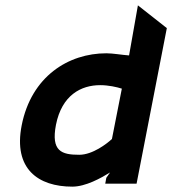

<svg xmlns="http://www.w3.org/2000/svg" viewBox="-20 -686 643 717"><path d="M61 -218C29 -55 123 11 250 11C300 11 357 -21 391 -42L377 -22L373 0H490L603 -581L495 -666L462 -479C434 -481 402 -487 377 -487C236 -487 97 -401 61 -218ZM189 -220C211 -331 283 -368 354 -368C385 -368 416 -361 435 -355L398 -167C380 -150 326 -108 276 -108C210 -108 170 -121 189 -220Z"/></svg>

Font: Charger EcoBlack
Style: Obl
Weight: 1000
Designer: Jasper
Foundry: Cannot Into Space Fonts
Version: Version 1.1